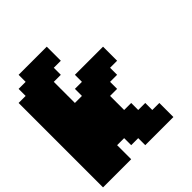

<svg xmlns="http://www.w3.org/2000/svg" viewBox="-228 -1040 1206 1206"><g transform="rotate(-45 375.0 -437.5)"><path d="M375 0H625V-125H562.5V-187.5H500V-250H437.5V-375H500V-437.5H562.5V-500H625V-625H375V-562.5H312.5V-500H250V-687.5H312.5V-750H375V-875H125V-812.5H62.5V-750H0V0H250V-125H312.5V-62.5H375Z"/></g></svg>

Font: Faithful 32x
Style: Bold
Weight: 400
Foundry: Faithful Resource Pack
Version: Version 1.0; January 27, 2023